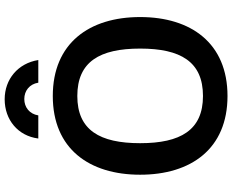

<svg xmlns="http://www.w3.org/2000/svg" viewBox="-106 -875 994 822"><g transform="rotate(-90 391.0 -464.0)"><path d="M391 -630C538 -630 594 -534 594 -361C594 -188 538 -92 391 -92C245 -92 189 -188 189 -361C189 -534 245 -630 391 -630ZM729 -361C729 -579 617 -735 391 -735C165 -735 54 -579 54 -361C54 -143 165 13 391 13C617 13 729 -143 729 -361ZM545 -797C531 -884 463 -941 377 -941C289 -941 220 -884 209 -797H308C314 -835 343 -857 378 -857C413 -857 442 -835 448 -797Z"/></g></svg>

Font: Perun SemiBold
Style: Regular
Weight: 600
Foundry: Copyright (c) Stefan Peev, Context Ltd, 2016
Version: Version 1.089